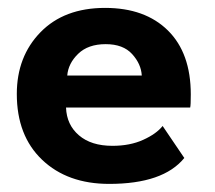

<svg xmlns="http://www.w3.org/2000/svg" viewBox="-20 -442 530 474"><path d="M143 -176.5Q144.5 -134 174.8 -108Q205 -82 257.5 -82Q301 -82 333.5 -96.8Q366 -111.5 381.5 -131L435 -52Q383 12 249.5 12Q146.5 12 84 -47.5Q21.5 -107 21.5 -210Q21.5 -302.5 80 -362.5Q138.5 -422.5 239.5 -422.5Q338 -422.5 394.5 -366.8Q451 -311 451 -209Q451 -181.5 449.5 -176.5ZM330 -255.5Q328.5 -284 306.2 -308.5Q284 -333 241 -333Q197.5 -333 173 -309.2Q148.5 -285.5 146 -255.5Z"/></svg>

Font: League Spartan SemiBold
Style: Regular
Weight: 600
Foundry: The League of Moveable Type
Version: Version 2.002